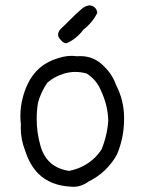

<svg xmlns="http://www.w3.org/2000/svg" viewBox="-20 -720 540 736"><path d="M214.4 -565.4Q222.7 -554.7 234.9 -554.2Q272.9 -570.3 300.3 -606.9Q335 -633.8 353 -670.9Q351.1 -683.6 344 -690.7Q336.9 -697.8 323.2 -699.7Q303.7 -696.8 290 -683.1Q266.6 -662.6 248.5 -644Q230 -625 212.4 -608.9Q202.6 -597.7 202.6 -587.2Q202.6 -576.7 214.4 -565.4ZM67.4 -346.2Q58.1 -312 58.1 -272.9Q58.1 -260.3 60.1 -243.2Q59.6 -235.8 59.6 -229.5Q59.6 -185.5 76.2 -143.1Q76.2 -143.1 76.2 -143.1Q93.8 -87.9 126.5 -54.7Q173.3 -8.3 252.4 -4.4Q257.3 -3.9 260.3 -3.9Q292 -3.9 319.3 -23.9Q390.1 -59.1 428.2 -127.4Q455.6 -191.9 455.6 -263.2Q455.6 -267.6 455.6 -272.5Q454.6 -336.9 424.8 -394.5Q410.6 -434.6 380.4 -463.9Q342.3 -504.9 287.6 -504.9Q281.2 -504.9 273.4 -504.4Q262.7 -505.9 253.9 -505.9Q245.1 -505.9 237.3 -504.9Q220.2 -502.9 203.6 -497.1Q203.6 -497.1 203.1 -497.1Q120.6 -473.1 85 -395.5Q73.7 -371.1 67.4 -346.2ZM120.6 -264.2Q120.6 -294.4 125.5 -325.7Q136.7 -367.2 161.6 -403.3Q189 -426.3 221.2 -436.5Q245.6 -444.3 267.8 -444.3Q290 -444.3 311.5 -438.5Q350.6 -414.1 367.2 -372.1Q393.1 -317.9 395 -257.8Q391.1 -199.7 368.7 -146Q357.4 -129.9 344.7 -116.7Q303.7 -76.7 245.1 -64.9Q158.2 -77.6 134.8 -162.1Q120.6 -212.9 120.6 -264.2Z"/></svg>

Font: Bakudai
Style: ExtraLight
Weight: 200
Version: Version 1.48